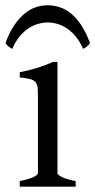

<svg xmlns="http://www.w3.org/2000/svg" viewBox="-40 -701 357 721"><path d="M34.2 0V-21Q67.4 -27.8 85 -35.9Q102.5 -43.9 102.5 -50.8V-327.1Q102.5 -352.1 101.6 -367.4Q100.6 -382.8 94.2 -391.4Q87.9 -399.9 74 -403.8Q60.1 -407.7 34.2 -410.2V-429.7Q49.3 -432.6 66.2 -436.8Q83 -440.9 99.6 -446Q116.2 -451.2 131.3 -457Q146.5 -462.9 159.2 -468.8H175.8V-50.8Q175.8 -44.9 192.1 -36.4Q208.5 -27.8 244.1 -21V0ZM-19.5 -539.6Q-4.9 -579.1 13.4 -606Q31.7 -632.8 52 -649.7Q72.3 -666.5 94.2 -673.8Q116.2 -681.2 138.2 -681.2Q162.1 -681.2 184.6 -673.8Q207 -666.5 227.3 -649.7Q247.6 -632.8 265.4 -606Q283.2 -579.1 297.9 -539.6Q292 -530.8 286.1 -526.1Q280.3 -521.5 272 -517.6Q259.8 -545.4 243.9 -564.5Q228 -583.5 210.4 -595Q192.9 -606.4 174.6 -611.6Q156.2 -616.7 140.1 -616.7Q123 -616.7 104.2 -611.6Q85.4 -606.4 67.6 -595Q49.8 -583.5 33.9 -564.5Q18.1 -545.4 6.3 -517.6Q-2 -521.5 -7.8 -526.1Q-13.7 -530.8 -19.5 -539.6Z"/></svg>

Font: Gentium Plus Afr
Style: Regular
Weight: 400
Designer: J. Victor Gaultney, Annie Olsen, Iska Routamaa, Becca Hirsbrunner
Foundry: SIL International
Version: Version 5.000